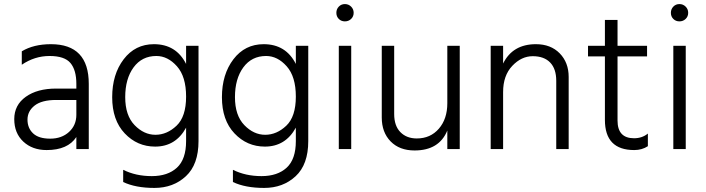

<svg xmlns="http://www.w3.org/2000/svg" viewBox="-20 -732 3468 943"><path d="M209 5Q139 5 94.5 -36.5Q50 -78 50 -147Q50 -216 106.5 -256.5Q163 -297 256 -297H355V-320Q355 -388 326 -422.5Q297 -457 223.5 -457Q150 -457 87 -414V-480Q145 -515 230 -515Q416 -515 416 -320V0H355V-59Q313 5 209 5ZM355 -168V-241H256Q185 -241 150 -213.5Q115 -186 115 -144.5Q115 -103 142.5 -77Q170 -51 226.5 -51Q283 -51 319 -84Q355 -117 355 -168Z M748 -457Q677 -457 636 -401Q595 -345 595 -255Q595 -165 641 -117.5Q687 -70 743.5 -70Q800 -70 847 -114.5Q894 -159 894 -257.5Q894 -356 849 -406.5Q804 -457 748 -457ZM955 -39Q955 76 893 133.5Q831 191 738.5 191Q646 191 585 162V102Q647 133 725.5 133Q804 133 849 91.5Q894 50 894 -39V-105Q843 -12 742 -12Q654 -12 592.5 -77Q531 -142 531 -254.5Q531 -367 587.5 -441Q644 -515 736 -515Q845 -515 894 -418V-507H955Z M1287 -457Q1216 -457 1175 -401Q1134 -345 1134 -255Q1134 -165 1180 -117.5Q1226 -70 1282.5 -70Q1339 -70 1386 -114.5Q1433 -159 1433 -257.5Q1433 -356 1388 -406.5Q1343 -457 1287 -457ZM1494 -39Q1494 76 1432 133.5Q1370 191 1277.5 191Q1185 191 1124 162V102Q1186 133 1264.5 133Q1343 133 1388 91.5Q1433 50 1433 -39V-105Q1382 -12 1281 -12Q1193 -12 1131.5 -77Q1070 -142 1070 -254.5Q1070 -367 1126.5 -441Q1183 -515 1275 -515Q1384 -515 1433 -418V-507H1494Z M1704.5 -699.5Q1717 -687 1717 -669Q1717 -651 1704.5 -639Q1692 -627 1674 -627Q1656 -627 1644 -639Q1632 -651 1632 -669Q1632 -687 1644 -699.5Q1656 -712 1674 -712Q1692 -712 1704.5 -699.5ZM1705 0H1644V-507H1705Z M2238 0H2177V-91Q2137 7 2016 7Q1942 7 1898.5 -37.5Q1855 -82 1855 -155V-507H1916V-172Q1916 -114 1946.5 -83Q1977 -52 2027 -52Q2094 -52 2135.5 -100Q2177 -148 2177 -225V-507H2238Z M2773 0H2712V-335Q2712 -394 2682 -425Q2652 -456 2596.5 -456Q2541 -456 2496 -408.5Q2451 -361 2451 -280V0H2390V-507H2451V-420Q2498 -515 2612 -515Q2685 -515 2729 -470Q2773 -425 2773 -354Z M3095 5Q2951 5 2951 -143V-455H2868V-507H2951V-634H3013V-507H3158V-455H3013V-140Q3013 -53 3094 -53Q3134 -53 3162 -76V-14Q3133 5 3095 5Z M3347.5 -699.5Q3360 -687 3360 -669Q3360 -651 3347.5 -639Q3335 -627 3317 -627Q3299 -627 3287 -639Q3275 -651 3275 -669Q3275 -687 3287 -699.5Q3299 -712 3317 -712Q3335 -712 3347.5 -699.5ZM3348 0H3287V-507H3348Z"/></svg>

Font: Hind Kochi Light
Style: Regular
Weight: 300
Designer: Dhruvi Tolia
Foundry: Indian Type Foundry
Version: Version 0.702;PS 1.0;hotconv 1.0.81;makeotf.lib2.5.63406